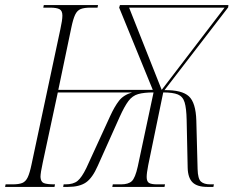

<svg xmlns="http://www.w3.org/2000/svg" viewBox="-41 -734 917 754"><path d="M-21 0 -19 -10H8Q33 -10 46.5 -15.5Q60 -21 68 -38Q76 -55 83 -89L196 -619Q204 -655 204 -673Q204 -692 192.5 -698Q181 -704 156 -704H129L131 -714H344L342 -704H314Q290 -704 276 -698.5Q262 -693 254 -676Q246 -659 239 -625L188 -381H559L427 -704L430 -714H856L855 -705L605 -380Q673 -381 700.5 -356Q728 -331 730 -260L735 -70Q736 -32 748 -21Q760 -10 785 -10H799L797 0H773Q733 0 715 -18Q697 -36 696 -75L692 -263Q691 -309 684 -332Q677 -355 657.5 -363Q638 -371 600 -371L541 -85Q535 -54 535 -39Q535 -21 544.5 -15.5Q554 -10 576 -10H607L605 0H400L402 -10H434Q463 -10 476.5 -22.5Q490 -35 500 -80L562 -371Q524 -371 501.5 -364.5Q479 -358 463.5 -337.5Q448 -317 429 -275L343 -83Q322 -35 296.5 -17.5Q271 0 226 0H207L209 -10H216Q247 -10 263.5 -23.5Q280 -37 298 -74L392 -279Q409 -316 426.5 -338.5Q444 -361 478 -371H186L127 -96Q118 -55 118 -39Q119 -20 131 -15Q143 -10 175 -10L173 0ZM594 -381 841 -704H466Z"/></svg>

Font: Noto Serif Display Condensed ExtraLight
Style: Italic
Weight: 200
Width: 3
Italic angle: -12°
Designer: Monotype Design Team
Foundry: Monotype Imaging Inc.
Version: Version 2.009